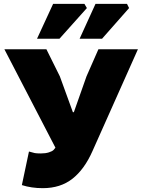

<svg xmlns="http://www.w3.org/2000/svg" viewBox="-20 -968 739 1001"><path d="M94 -3 131 -178Q151 -172 161 -170Q171 -168 193 -168Q217 -168 234.5 -173.5Q252 -179 259 -186L269 -198L3 -711H222L292 -570L360 -383H365L431 -570L493 -711H699L462 -180Q420 -85 357.5 -36Q295 13 203 13Q144 13 94 -3ZM478 -948H642L653 -926L512 -766H395ZM257 -948H420L433 -926L290 -766H173Z"/></svg>

Font: Nebula Sans Black
Style: Regular
Weight: 900
Designer: Paul D. Hunt for Adobe (as Source Sans)
Foundry: Nebula Entertainment & Broadcasting LLC
Version: Version 1.010